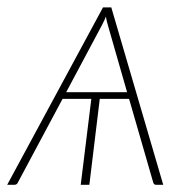

<svg xmlns="http://www.w3.org/2000/svg" viewBox="-36 -514 531 534"><path d="M418 0H398.5Q394.5 0 392.8 -1.8Q391 -3.5 390 -7L323 -239H241.5L212.5 0H188.5L218 -239H138L14 -7Q11.5 0 3.5 0H-16L250.5 -493.5H273.5ZM148 -257.5H317.5L264 -444Q262.5 -449.5 261 -455.2Q259.5 -461 258.5 -468Q256 -461 253 -455.2Q250 -449.5 247.5 -444Z"/></svg>

Font: Lato Thin
Style: Italic
Weight: 200
Italic angle: -7°
Designer: Lukasz Dziedzic
Foundry: tyPoland Lukasz Dziedzic
Version: Version 2.007; 2014-02-27